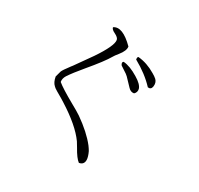

<svg xmlns="http://www.w3.org/2000/svg" viewBox="-143 -929 1206 1163"><g transform="rotate(20 460.0 -348.0)"><path d="M717 -497Q671 -568 593 -631Q593 -648 601 -650Q661 -634 715 -587Q732 -573 742 -560Q756 -540 747 -513Q739 -490 717 -497ZM651 -434Q628 -434 614 -456L574 -516Q568 -523 563 -529L526 -564Q523 -566 522 -569Q519 -575 519 -581Q519 -589 527 -592Q571 -581 623 -535Q666 -498 669 -469Q670 -446 651 -434ZM522 -689Q522 -661 483 -627Q460 -607 454 -599Q417 -555 321 -475Q259 -423 228 -390Q210 -370 210 -347Q238 -314 320 -247Q360 -215 383 -193Q461 -115 499 -44Q508 -26 513 -12Q532 56 501 72Q493 76 481 76Q460 54 439 -7Q431 -30 425 -43Q383 -131 266 -237Q257 -245 246 -255Q199 -294 194 -300Q189 -305 186 -310Q170 -330 170 -368L188 -406Q194 -417 237 -457Q242 -461 245 -464L347 -565Q442 -663 442 -702Q442 -718 417 -736Q394 -752 394 -767Q450 -792 522 -689Z"/></g></svg>

Font: cwTeXFangSong
Style: Medium
Weight: 500
Version: Version 1.17